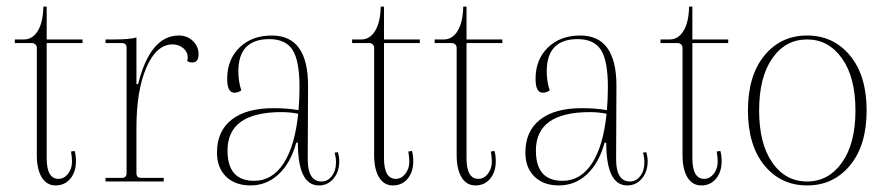

<svg xmlns="http://www.w3.org/2000/svg" viewBox="-20 -552 2696 584"><path d="M149 12Q122 12 107 -12.5Q92 -37 92 -81V-407Q92 -413 87.5 -417Q83 -421 78 -421H25V-432H53Q79 -432 95 -458Q111 -484 112 -532H122V-432H231V-421H122V-71Q122 -8 158 -8Q175 -8 187 -23.5Q199 -39 199 -60Q199 -73 196 -91L207 -93Q211 -80 211 -62Q211 -29 194 -8.5Q177 12 149 12Z M301 0V-11H351Q365 -11 365 -25V-407Q365 -421 351 -421H301V-432H326Q375 -432 395 -438V-296H400Q437 -444 524 -444Q549 -444 566.5 -427.5Q584 -411 584 -387Q584 -362 565 -362Q554 -362 549 -367Q551 -371 551 -377Q551 -394 537.5 -405.5Q524 -417 504 -417Q455 -416 425 -346Q395 -276 395 -164V-25Q395 -11 409 -11H478V0Z M742 12Q695 12 667.5 -15Q640 -42 640 -88Q640 -153 684.5 -188Q729 -223 812 -223Q854 -223 888 -217Q891 -250 891 -287Q891 -367 870 -400Q849 -433 799 -433Q705 -433 705 -335Q705 -304 714 -277Q704 -270 693 -270Q671 -270 671 -312Q671 -371 708.5 -407.5Q746 -444 807 -444Q917 -444 917 -291L916 -68Q916 0 958 0Q977 0 989.5 -16.5Q1002 -33 1002 -58Q1002 -72 998 -88L1008 -89Q1012 -74 1012 -62Q1012 -30 994.5 -9Q977 12 950 12Q886 12 886 -118H881Q864 -56 827.5 -22Q791 12 742 12ZM672 -94Q672 -2 753 -2Q808 -2 842.5 -55Q877 -108 887 -206Q862 -211 836 -211Q672 -211 672 -94Z M1175 12Q1148 12 1133 -12.5Q1118 -37 1118 -81V-407Q1118 -413 1113.5 -417Q1109 -421 1104 -421H1051V-432H1079Q1105 -432 1121 -458Q1137 -484 1138 -532H1148V-432H1257V-421H1148V-71Q1148 -8 1184 -8Q1201 -8 1213 -23.5Q1225 -39 1225 -60Q1225 -73 1222 -91L1233 -93Q1237 -80 1237 -62Q1237 -29 1220 -8.5Q1203 12 1175 12Z M1426 12Q1399 12 1384 -12.5Q1369 -37 1369 -81V-407Q1369 -413 1364.5 -417Q1360 -421 1355 -421H1302V-432H1330Q1356 -432 1372 -458Q1388 -484 1389 -532H1399V-432H1508V-421H1399V-71Q1399 -8 1435 -8Q1452 -8 1464 -23.5Q1476 -39 1476 -60Q1476 -73 1473 -91L1484 -93Q1488 -80 1488 -62Q1488 -29 1471 -8.5Q1454 12 1426 12Z M1680 12Q1633 12 1605.5 -15Q1578 -42 1578 -88Q1578 -153 1622.5 -188Q1667 -223 1750 -223Q1792 -223 1826 -217Q1829 -250 1829 -287Q1829 -367 1808 -400Q1787 -433 1737 -433Q1643 -433 1643 -335Q1643 -304 1652 -277Q1642 -270 1631 -270Q1609 -270 1609 -312Q1609 -371 1646.5 -407.5Q1684 -444 1745 -444Q1855 -444 1855 -291L1854 -68Q1854 0 1896 0Q1915 0 1927.5 -16.5Q1940 -33 1940 -58Q1940 -72 1936 -88L1946 -89Q1950 -74 1950 -62Q1950 -30 1932.5 -9Q1915 12 1888 12Q1824 12 1824 -118H1819Q1802 -56 1765.5 -22Q1729 12 1680 12ZM1610 -94Q1610 -2 1691 -2Q1746 -2 1780.5 -55Q1815 -108 1825 -206Q1800 -211 1774 -211Q1610 -211 1610 -94Z M2113 12Q2086 12 2071 -12.5Q2056 -37 2056 -81V-407Q2056 -413 2051.5 -417Q2047 -421 2042 -421H1989V-432H2017Q2043 -432 2059 -458Q2075 -484 2076 -532H2086V-432H2195V-421H2086V-71Q2086 -8 2122 -8Q2139 -8 2151 -23.5Q2163 -39 2163 -60Q2163 -73 2160 -91L2171 -93Q2175 -80 2175 -62Q2175 -29 2158 -8.5Q2141 12 2113 12Z M2565.5 -49Q2515 12 2435 12Q2355 12 2305 -49Q2255 -110 2255 -216Q2255 -322 2305 -383Q2355 -444 2435 -444Q2515 -444 2565.5 -383Q2616 -322 2616 -216Q2616 -110 2565.5 -49ZM2435 0Q2500 0 2541 -57.5Q2582 -115 2582 -216Q2582 -317 2541 -374.5Q2500 -432 2435 -432Q2369 -432 2329 -374.5Q2289 -317 2289 -216Q2289 -115 2329 -57.5Q2369 0 2435 0Z"/></svg>

Font: Arapey Thin-Display
Style: Regular
Weight: 100
Designer: Eduardo Rodriguez Tunni
Foundry: Eduardo Rodriguez Tunni
Version: Version 4.000